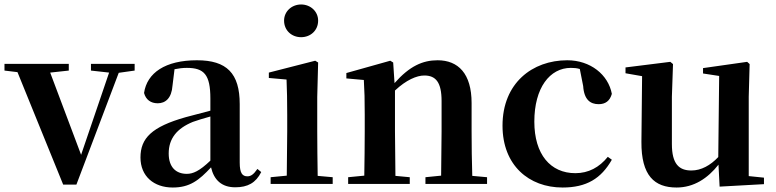

<svg xmlns="http://www.w3.org/2000/svg" viewBox="-29 -821 3462 857"><path d="M377 -506 458 -497 333 -130 195 -497 278 -506V-536H-9V-506L49 -499L253 3H312L501 -496L572 -506V-536H377Z M1021 15C1077 15 1113 -5 1137 -53L1120 -67C1102 -41 1090 -34 1075 -34C1053 -34 1041 -48 1041 -95V-356C1041 -494 983 -552 850 -552C709 -552 627 -496 614 -406C622 -376 644 -360 675 -360C709 -360 737 -382 741 -439L750 -512C770 -516 787 -518 805 -518C882 -518 910 -488 910 -381V-327L800 -298C648 -255 598 -204 598 -118C598 -34 658 16 742 16C818 16 859 -16 913 -74C926 -18 960 15 1021 15ZM910 -104C861 -57 832 -45 805 -45C756 -45 724 -75 724 -136C724 -203 761 -248 832 -277C852 -284 880 -293 910 -301Z M1315 -655C1357 -655 1391 -685 1391 -729C1391 -770 1357 -801 1315 -801C1273 -801 1239 -770 1239 -729C1239 -685 1273 -655 1315 -655ZM1250 0H1456V-30L1389 -36C1388 -94 1387 -180 1387 -235V-388L1391 -542L1378 -550L1171 -497V-473L1250 -466C1252 -418 1253 -375 1253 -308V-235L1251 -37L1179 -30V0Z M1939 0H2145V-30L2079 -36C2077 -93 2076 -177 2076 -235V-361C2076 -493 2016 -552 1924 -552C1858 -552 1799 -526 1732 -450L1726 -542L1713 -550L1517 -495V-471L1595 -464C1598 -415 1599 -376 1599 -310V-235C1599 -180 1598 -94 1597 -37L1525 -30V0H1800V-30L1736 -36L1734 -235V-417C1784 -464 1831 -484 1865 -484C1916 -484 1942 -454 1942 -370V-235L1940 -37L1870 -30V0Z M2482 16C2589 16 2654 -24 2702 -108L2684 -121C2646 -74 2598 -48 2539 -48C2428 -48 2356 -132 2356 -278C2356 -429 2425 -518 2519 -518C2533 -518 2546 -517 2559 -513L2574 -437C2578 -376 2606 -356 2643 -356C2673 -356 2693 -370 2702 -402C2686 -488 2606 -552 2503 -552C2347 -552 2214 -450 2214 -260C2214 -83 2332 16 2482 16Z M3183 12 3381 1V-28L3313 -35V-389L3317 -535L3306 -545L3109 -517V-493L3181 -482L3177 -120C3142 -83 3101 -60 3057 -60C3002 -60 2970 -89 2970 -178V-389L2975 -535L2963 -545L2763 -520V-494L2837 -481L2834 -188C2833 -37 2892 16 2991 16C3068 16 3130 -25 3178 -86Z"/></svg>

Font: Source Han Serif CN
Style: Bold
Weight: 700
Designer: Ryoko NISHIZUKA 西塚涼子 (kana & ideographs); Frank Grießhammer (Latin, Greek & Cyrillic); Wenlong ZHANG 张文龙 (bopomofo); San
Foundry: Adobe
Version: Version 2.003;hotconv 1.1.1;makeotfexe 2.6.0